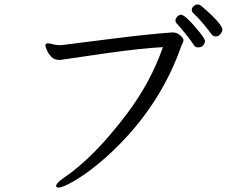

<svg xmlns="http://www.w3.org/2000/svg" viewBox="-20 -809 1040 859"><path d="M254 -607Q305 -613 472 -634.5Q639 -656 752 -664Q772 -664 786.5 -650.5Q801 -637 801 -630Q801 -623 797 -616Q793 -609 790 -600Q713 -382 555 -206Q486 -130 421 -77Q356 -24 307.5 3Q259 30 245 30Q231 30 231 24Q231 10 265 -13Q401 -105 548 -300Q653 -439 709 -598Q621 -594 463 -572L257 -542Q253 -541 250 -541H243Q223 -541 209.5 -555Q196 -569 189.5 -585Q183 -601 183 -605Q183 -614 192 -615H195Q204 -615 217 -611Q230 -607 246 -607ZM886 -603Q878 -597 866 -597Q854 -597 848 -606Q838 -623 809 -659Q780 -695 772.5 -702Q765 -709 765 -717.5Q765 -726 773 -734.5Q781 -743 790 -743Q806 -743 851.5 -690.5Q897 -638 897 -626Q897 -614 886 -603ZM880 -783Q975 -702 975 -676Q975 -668 966.5 -657Q958 -646 945 -646Q932 -646 924 -658.5Q916 -671 890.5 -701.5Q865 -732 844 -751Q838 -757 838 -765.5Q838 -774 846.5 -781.5Q855 -789 864 -789Q873 -789 880 -783Z"/></svg>

Font: LXGW WenKai
Style: Regular
Weight: 400
Designer: LXGW / Fontworks Inc.
Foundry: LXGW / Fontworks Inc.
Version: Version 1.520; June 14, 2025